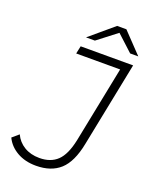

<svg xmlns="http://www.w3.org/2000/svg" viewBox="-180 -888 780 977"><g transform="rotate(20 210.5 -400.0)"><path d="M-30 -87 5 -117Q22 -80 57 -59Q92 -38 139 -38Q200 -38 236 -72.5Q272 -107 289 -188L372 -602H134L143 -644H427L335 -185Q315 -83 266.5 -39Q218 5 136 5Q77 5 33.5 -20Q-10 -45 -30 -87ZM392 -696 305 -776 201 -696H153L282 -805H332L436 -696Z"/></g></svg>

Font: Montserrat Ace
Style: Light Italic
Weight: 300
Italic angle: -11.3°
Designer: Julieta Ulanovsky
Foundry: Julieta Ulanovsky
Version: Version 1